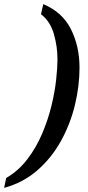

<svg xmlns="http://www.w3.org/2000/svg" viewBox="-66 -776 425 932"><path d="M-46 136 -36 88Q24 53 67 -3.5Q110 -60 138.5 -127Q167 -194 183.5 -261.5Q200 -329 206.5 -388.5Q213 -448 213 -488Q213 -550 195.5 -611Q178 -672 133 -707L144 -756Q237 -717 278.5 -634Q320 -551 320 -448Q320 -358 297.5 -265.5Q275 -173 229.5 -91Q184 -9 115 51Q46 111 -46 136Z"/></svg>

Font: Noto Serif Tamil SemiCondensed Medium
Style: Italic
Weight: 500
Width: 4
Italic angle: -12°
Designer: Indian Type Foundry, Tom Grace, and the Monotype Design Team
Foundry: Monotype Imaging Inc.
Version: Version 2.003; ttfautohint (v1.8.4.7-5d5b)